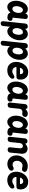

<svg xmlns="http://www.w3.org/2000/svg" viewBox="2363 -3003 844 5610"><g transform="rotate(90 2785.0 -198.0)"><path d="M464.8 -588.9Q499 -588.9 517.1 -571.5Q535.2 -554.2 535.2 -522Q535.2 -520.5 531.7 -487.8Q517.6 -358.9 496.1 -157.2Q496.1 -142.1 512.2 -142.1Q549.8 -142.1 569.3 -125.7Q588.9 -109.4 588.9 -78.1Q588.9 -38.1 562.7 -15.1Q536.6 7.8 497.1 7.8Q430.2 7.8 394.5 -15.1Q358.9 -38.1 347.2 -83Q313 -39.6 268.8 -14.2Q224.6 11.2 184.1 11.2Q108.9 11.2 55.4 -59.6Q2 -130.4 2 -242.2Q2 -287.1 11.5 -334.5Q21 -381.8 41.3 -427.7Q61.5 -473.6 89.8 -509.5Q118.2 -545.4 159.4 -567.6Q200.7 -589.8 249 -589.8Q287.6 -589.8 323.5 -570.3Q359.4 -550.8 377.9 -514.2Q382.8 -550.8 405.5 -569.8Q428.2 -588.9 464.8 -588.9ZM238.8 -138.2Q268.6 -138.2 292.7 -157Q316.9 -175.8 330.6 -204.3Q344.2 -232.9 351.6 -262.5Q358.9 -292 358.9 -317.9Q358.9 -375.5 334 -410.2Q309.1 -444.8 273.9 -444.8Q250.5 -444.8 230.7 -431.2Q210.9 -417.5 198 -396.5Q185.1 -375.5 176 -349.9Q167 -324.2 163.1 -300.8Q159.2 -277.3 159.2 -257.8Q159.2 -205.6 179.2 -171.9Q199.2 -138.2 238.8 -138.2Z M667.5 -508.8Q674.8 -587.9 751.5 -587.9Q822.8 -587.9 822.8 -522.9Q822.8 -521 822.3 -516.1Q821.8 -511.2 821.8 -508.8Q856.9 -551.8 895.5 -570.3Q934.1 -588.9 979.5 -588.9Q1013.7 -588.9 1044.9 -573Q1076.2 -557.1 1101.1 -527.3Q1126 -497.6 1140.9 -450.2Q1155.8 -402.8 1155.8 -344.2Q1155.8 -308.1 1147.2 -267.8Q1138.7 -227.5 1122.8 -188Q1106.9 -148.4 1083.3 -112.8Q1059.6 -77.1 1031 -49.8Q1002.4 -22.5 966.3 -6.3Q930.2 9.8 891.6 9.8Q851.1 9.8 814 -12.5Q776.9 -34.7 761.7 -73.2L738.8 143.1Q735.4 172.4 711.7 188.2Q688 204.1 667.5 204.1Q599.6 204.1 599.6 138.2Q599.6 136.2 606.9 65.4Q632.3 -171.9 667.5 -508.8ZM889.6 -141.1Q918.5 -141.1 940.7 -160.4Q962.9 -179.7 974.4 -209Q985.8 -238.3 991.2 -266.8Q996.6 -295.4 996.6 -320.8Q996.6 -345.2 992.7 -366.5Q988.8 -387.7 980.5 -406Q972.2 -424.3 957 -435.1Q941.9 -445.8 921.9 -445.8Q890.6 -445.8 866 -427.2Q841.3 -408.7 827.9 -379.9Q814.5 -351.1 807.6 -321.8Q800.8 -292.5 800.8 -266.1Q800.8 -212.9 823 -177Q845.2 -141.1 889.6 -141.1Z M1240.2 -508.8Q1247.6 -587.9 1324.2 -587.9Q1395.5 -587.9 1395.5 -522.9Q1395.5 -521 1395 -516.1Q1394.5 -511.2 1394.5 -508.8Q1429.7 -551.8 1468.3 -570.3Q1506.8 -588.9 1552.2 -588.9Q1586.4 -588.9 1617.7 -573Q1648.9 -557.1 1673.8 -527.3Q1698.7 -497.6 1713.6 -450.2Q1728.5 -402.8 1728.5 -344.2Q1728.5 -308.1 1720 -267.8Q1711.4 -227.5 1695.6 -188Q1679.7 -148.4 1656 -112.8Q1632.3 -77.1 1603.8 -49.8Q1575.2 -22.5 1539.1 -6.3Q1502.9 9.8 1464.4 9.8Q1423.8 9.8 1386.7 -12.5Q1349.6 -34.7 1334.5 -73.2L1311.5 143.1Q1308.1 172.4 1284.4 188.2Q1260.7 204.1 1240.2 204.1Q1172.4 204.1 1172.4 138.2Q1172.4 136.2 1179.7 65.4Q1205.1 -171.9 1240.2 -508.8ZM1462.4 -141.1Q1491.2 -141.1 1513.4 -160.4Q1535.6 -179.7 1547.1 -209Q1558.6 -238.3 1564 -266.8Q1569.3 -295.4 1569.3 -320.8Q1569.3 -345.2 1565.4 -366.5Q1561.5 -387.7 1553.2 -406Q1544.9 -424.3 1529.8 -435.1Q1514.6 -445.8 1494.6 -445.8Q1463.4 -445.8 1438.7 -427.2Q1414.1 -408.7 1400.6 -379.9Q1387.2 -351.1 1380.4 -321.8Q1373.5 -292.5 1373.5 -266.1Q1373.5 -212.9 1395.8 -177Q1418 -141.1 1462.4 -141.1Z M2082 -600.1Q2189 -600.1 2247.1 -538.3Q2305.2 -476.6 2305.2 -374Q2305.2 -347.2 2303.2 -333Q2301.8 -320.3 2298.8 -310.1Q2295.9 -299.8 2292.5 -292.2Q2289.1 -284.7 2282.5 -278.8Q2275.9 -272.9 2270.8 -269Q2265.6 -265.1 2255.4 -262.7Q2245.1 -260.3 2238.5 -258.8Q2231.9 -257.3 2218 -256.6Q2204.1 -255.9 2196 -255.9Q2188 -255.9 2171.4 -255.9H1942.4Q1942.4 -253.9 1941.7 -249.5Q1940.9 -245.1 1940.9 -243.2Q1940.9 -220.2 1949.7 -201.2Q1958.5 -182.1 1971.7 -170.2Q1984.9 -158.2 2001.7 -149.9Q2018.6 -141.6 2033.7 -138.2Q2048.8 -134.8 2062 -134.8Q2087.9 -134.8 2113.3 -144.5Q2138.7 -154.3 2155 -165.8Q2171.4 -177.2 2191.9 -187Q2212.4 -196.8 2230 -196.8Q2280.3 -196.8 2280.3 -130.9Q2277.3 -102.5 2258.3 -85Q2171.4 11.2 2032.2 11.2Q1973.1 11.2 1926.3 -9.3Q1879.4 -29.8 1849.4 -65.7Q1819.3 -101.6 1803.7 -149.2Q1788.1 -196.8 1788.1 -252Q1788.1 -302.7 1801.5 -353Q1814.9 -403.3 1840.8 -447.5Q1866.7 -491.7 1901.9 -526.1Q1937 -560.5 1983.9 -580.3Q2030.8 -600.1 2082 -600.1ZM1960.9 -359.9H2146Q2147 -364.7 2147 -374Q2147 -413.1 2124.3 -434.1Q2101.6 -455.1 2068.4 -455.1Q2030.8 -455.1 1998.3 -429.4Q1965.8 -403.8 1960.9 -359.9Z M2825.7 -588.9Q2859.9 -588.9 2877.9 -571.5Q2896 -554.2 2896 -522Q2896 -520.5 2892.6 -487.8Q2878.4 -358.9 2856.9 -157.2Q2856.9 -142.1 2873 -142.1Q2910.6 -142.1 2930.2 -125.7Q2949.7 -109.4 2949.7 -78.1Q2949.7 -38.1 2923.6 -15.1Q2897.5 7.8 2857.9 7.8Q2791 7.8 2755.4 -15.1Q2719.7 -38.1 2708 -83Q2673.8 -39.6 2629.6 -14.2Q2585.4 11.2 2544.9 11.2Q2469.7 11.2 2416.3 -59.6Q2362.8 -130.4 2362.8 -242.2Q2362.8 -287.1 2372.3 -334.5Q2381.8 -381.8 2402.1 -427.7Q2422.4 -473.6 2450.7 -509.5Q2479 -545.4 2520.3 -567.6Q2561.5 -589.8 2609.9 -589.8Q2648.4 -589.8 2684.3 -570.3Q2720.2 -550.8 2738.8 -514.2Q2743.7 -550.8 2766.4 -569.8Q2789.1 -588.9 2825.7 -588.9ZM2599.6 -138.2Q2629.4 -138.2 2653.6 -157Q2677.7 -175.8 2691.4 -204.3Q2705.1 -232.9 2712.4 -262.5Q2719.7 -292 2719.7 -317.9Q2719.7 -375.5 2694.8 -410.2Q2669.9 -444.8 2634.8 -444.8Q2611.3 -444.8 2591.6 -431.2Q2571.8 -417.5 2558.8 -396.5Q2545.9 -375.5 2536.9 -349.9Q2527.8 -324.2 2523.9 -300.8Q2520 -277.3 2520 -257.8Q2520 -205.6 2540 -171.9Q2560.1 -138.2 2599.6 -138.2Z M3020.5 -500Q3029.3 -580.1 3105.5 -580.1Q3130.4 -580.1 3147 -564.9Q3163.6 -549.8 3163.6 -519V-514.2Q3178.7 -539.6 3221.2 -563.7Q3263.7 -587.9 3294.4 -587.9Q3346.2 -587.9 3371.3 -566.4Q3396.5 -544.9 3396.5 -513.2Q3396.5 -477.5 3369.9 -451.2Q3343.3 -424.8 3308.6 -424.8Q3296.4 -424.8 3277.1 -428Q3257.8 -431.2 3249.5 -431.2Q3219.2 -431.2 3191.2 -409.4Q3163.1 -387.7 3159.7 -356L3130.4 -77.1Q3123 0 3045.4 0Q2975.6 0 2975.6 -62Q2975.6 -71.8 3020.5 -500Z M3822.3 -588.9Q3856.4 -588.9 3874.5 -571.5Q3892.6 -554.2 3892.6 -522Q3892.6 -520.5 3889.2 -487.8Q3875 -358.9 3853.5 -157.2Q3853.5 -142.1 3869.6 -142.1Q3907.2 -142.1 3926.8 -125.7Q3946.3 -109.4 3946.3 -78.1Q3946.3 -38.1 3920.2 -15.1Q3894 7.8 3854.5 7.8Q3787.6 7.8 3752 -15.1Q3716.3 -38.1 3704.6 -83Q3670.4 -39.6 3626.2 -14.2Q3582 11.2 3541.5 11.2Q3466.3 11.2 3412.8 -59.6Q3359.4 -130.4 3359.4 -242.2Q3359.4 -287.1 3368.9 -334.5Q3378.4 -381.8 3398.7 -427.7Q3418.9 -473.6 3447.3 -509.5Q3475.6 -545.4 3516.8 -567.6Q3558.1 -589.8 3606.4 -589.8Q3645 -589.8 3680.9 -570.3Q3716.8 -550.8 3735.4 -514.2Q3740.2 -550.8 3762.9 -569.8Q3785.6 -588.9 3822.3 -588.9ZM3596.2 -138.2Q3626 -138.2 3650.1 -157Q3674.3 -175.8 3688 -204.3Q3701.7 -232.9 3709 -262.5Q3716.3 -292 3716.3 -317.9Q3716.3 -375.5 3691.4 -410.2Q3666.5 -444.8 3631.3 -444.8Q3607.9 -444.8 3588.1 -431.2Q3568.4 -417.5 3555.4 -396.5Q3542.5 -375.5 3533.4 -349.9Q3524.4 -324.2 3520.5 -300.8Q3516.6 -277.3 3516.6 -257.8Q3516.6 -205.6 3536.6 -171.9Q3556.6 -138.2 3596.2 -138.2Z M4022 -499Q4024.9 -532.7 4047.1 -555.9Q4069.3 -579.1 4105 -579.1Q4139.6 -579.1 4158 -560.1Q4176.3 -541 4176.3 -516.1V-509.8Q4246.6 -582 4323.2 -582Q4351.1 -582 4376.7 -573Q4402.3 -564 4424.6 -545.2Q4446.8 -526.4 4460 -493.2Q4473.1 -460 4473.1 -416Q4473.1 -404.3 4439 -77.1Q4431.6 0 4353 0Q4283.2 0 4283.2 -63Q4283.2 -72.3 4284.2 -77.1Q4300.8 -242.7 4311.5 -343.8Q4313.5 -360.8 4313.7 -364.5Q4314 -368.2 4314 -369.1Q4314 -405.3 4294.4 -425Q4274.9 -444.8 4248 -444.8Q4215.8 -444.8 4190.2 -421.4Q4164.6 -397.9 4160.2 -356L4130.9 -77.1Q4123.5 0 4044.9 0Q3977.1 0 3977.1 -62Q3977.1 -72.3 4022 -499Z M4816.9 -435.1Q4774.9 -435.1 4741.9 -409.2Q4709 -383.3 4693.1 -346.2Q4677.2 -309.1 4677.2 -270Q4677.2 -215.8 4709.2 -179.4Q4741.2 -143.1 4789.1 -143.1Q4832 -143.1 4866.2 -165Q4882.8 -175.8 4902.8 -175.8Q4927.7 -175.8 4947.5 -156.7Q4967.3 -137.7 4967.3 -110.8Q4965.3 -84 4952.9 -66.7Q4940.4 -49.3 4918 -35.2Q4851.6 8.8 4772 8.8Q4662.1 8.8 4591.1 -66.2Q4520 -141.1 4520 -255.9Q4520 -342.3 4561.3 -418.5Q4602.5 -494.6 4674.8 -540.8Q4747.1 -586.9 4832 -586.9Q4905.8 -586.9 4954.1 -564Q4976.1 -553.2 4989.5 -535.4Q5002.9 -517.6 5002.9 -497.1Q4999.5 -459.5 4977.5 -438.7Q4955.6 -418 4921.9 -418Q4908.2 -418 4872.6 -426.5Q4836.9 -435.1 4816.9 -435.1Z M5291.5 -600.1Q5398.4 -600.1 5456.5 -538.3Q5514.6 -476.6 5514.6 -374Q5514.6 -347.2 5512.7 -333Q5511.2 -320.3 5508.3 -310.1Q5505.4 -299.8 5502 -292.2Q5498.5 -284.7 5491.9 -278.8Q5485.4 -272.9 5480.2 -269Q5475.1 -265.1 5464.8 -262.7Q5454.6 -260.3 5448 -258.8Q5441.4 -257.3 5427.5 -256.6Q5413.6 -255.9 5405.5 -255.9Q5397.5 -255.9 5380.9 -255.9H5151.9Q5151.9 -253.9 5151.1 -249.5Q5150.4 -245.1 5150.4 -243.2Q5150.4 -220.2 5159.2 -201.2Q5168 -182.1 5181.2 -170.2Q5194.3 -158.2 5211.2 -149.9Q5228 -141.6 5243.2 -138.2Q5258.3 -134.8 5271.5 -134.8Q5297.4 -134.8 5322.8 -144.5Q5348.1 -154.3 5364.5 -165.8Q5380.9 -177.2 5401.4 -187Q5421.9 -196.8 5439.5 -196.8Q5489.7 -196.8 5489.7 -130.9Q5486.8 -102.5 5467.8 -85Q5380.9 11.2 5241.7 11.2Q5182.6 11.2 5135.7 -9.3Q5088.9 -29.8 5058.8 -65.7Q5028.8 -101.6 5013.2 -149.2Q4997.6 -196.8 4997.6 -252Q4997.6 -302.7 5011 -353Q5024.4 -403.3 5050.3 -447.5Q5076.2 -491.7 5111.3 -526.1Q5146.5 -560.5 5193.4 -580.3Q5240.2 -600.1 5291.5 -600.1ZM5170.4 -359.9H5355.5Q5356.4 -364.7 5356.4 -374Q5356.4 -413.1 5333.7 -434.1Q5311 -455.1 5277.8 -455.1Q5240.2 -455.1 5207.8 -429.4Q5175.3 -403.8 5170.4 -359.9Z"/></g></svg>

Font: BPreplay
Style: Bold Italic
Weight: 700
Italic angle: -6°
Designer: Magenta/George Triantafyllakos
Foundry: Magenta/George Triantafyllakos
Version: Version 1.00